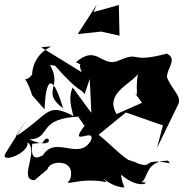

<svg xmlns="http://www.w3.org/2000/svg" viewBox="-24 -778 808 845"><path d="M722 -61 726 -59C570 -90 685 -15 531 -78L582 -61C529 -65 486 -124 410 -185L530 -283L693 -226L667 -127L760 -318C778 -354 732 -383 711 -438C709 -477 760 -518 710 -542C541 -497 598 -555 500 -512C422 -477 405 -586 310 -504C412 -455 298 -544 336 -460L157 -570C270 -579 125 -582 117 -449C71 -395 76 -485 118 -358L172 -297C177 -420 202 -474 254 -301C154 -376 254 -392 196 -492L218 -489C328 -364 332 -391 348 -363L371 -430L378 -281L296 -393C265 -329 316 -246 291 -272C178 -327 193 -273 44 -177C120 -291 97 -258 0 -103C-27 -55 106 -103 97 -152C150 -114 54 14 128 15L185 -33C194 -75 315 -80 284 13C247 49 329 -1 445 24C349 -92 430 47 524 47C479 -53 557 -72 489 -28C585 71 650 17 598 25C630 4 615 -70 716 -71ZM164 -150C190 -205 230 -111 105 -164C207 -168 132 -261 337 -265L321 -263L348 -224C271 -124 400 -223 376 -159C320 -65 213 -193 159 -84L226 -141C155 -81 107 -51 118 -145ZM606 -319 647 -346 489 -276C436 -367 548 -405 583 -452C568 -370 596 -332 554 -389ZM402 -758 318 -628 421 -639 502 -621 499 -756 388 -725Z"/></svg>

Font: Asimov Silicon
Style: Regular
Weight: 400
Designer: Google
Version: Version 2.000980; 2014